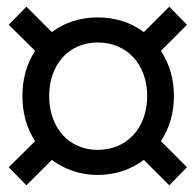

<svg xmlns="http://www.w3.org/2000/svg" viewBox="-20 -637 585 574"><path d="M135 -159C172 -131 219 -114 272 -114C326 -114 373 -131 410 -159L486 -83L539 -137L461 -215C486 -253 500 -298 500 -350C500 -402 486 -447 461 -485L539 -563L486 -617L410 -541C373 -569 326 -585 272 -585C219 -585 172 -569 135 -541L59 -617L6 -563L85 -485C60 -447 47 -402 47 -350C47 -298 60 -253 85 -215L6 -137L59 -83ZM272 -189C185 -189 127 -256 127 -350C127 -443 185 -510 272 -510C361 -510 420 -443 420 -350C420 -256 361 -189 272 -189Z"/></svg>

Font: Alpha Lyrae Medium
Style: Regular
Weight: 500
Designer: Nikolay Petroussenko, Plamen Motev
Foundry: Fontfabric LLC
Version: Version 1.000;hotconv 1.0.109;makeotfexe 2.5.65596